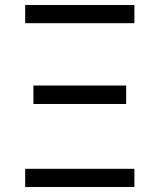

<svg xmlns="http://www.w3.org/2000/svg" viewBox="-20 -750 640 770"><path d="M81 -657V-730H519V-657ZM114 -333V-407H486V-333ZM81 0V-73H519V0Z"/></svg>

Font: JetBrains Mono NL Light
Style: Regular
Weight: 300
Monospace: yes
Designer: Philipp Nurullin, Konstantin Bulenkov
Foundry: JetBrains
Version: Version 2.305; ttfautohint (v1.8.4.7-5d5b)